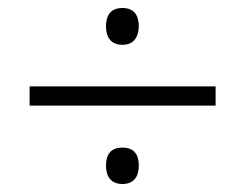

<svg xmlns="http://www.w3.org/2000/svg" viewBox="-20 -593 612 480"><path d="M286 -481C314 -481 326 -499 327 -527C327 -555 315 -573 286 -573C257 -573 245 -555 245 -527C245 -499 258 -481 286 -481ZM54 -329H519V-377H54ZM286 -133C314 -133 327 -151 327 -179C327 -207 315 -224 286 -224C257 -224 245 -207 245 -179C245 -151 258 -133 286 -133Z"/></svg>

Font: Noto Sans Malayalam Light
Style: Regular
Weight: 300
Designer: Jelle Bosma - Monotype Design Team
Foundry: Monotype Imaging Inc.
Version: Version 2.104